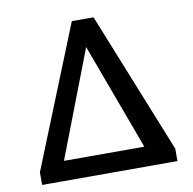

<svg xmlns="http://www.w3.org/2000/svg" viewBox="-75 -734 812 809"><g transform="rotate(-10 330.5 -329.0)"><path d="M66 0V-84H585V0ZM620 0H524L302 -601H348L117 0H41V-54L284 -658H377L620 -53Z"/></g></svg>

Font: Ysabeau SemiBold
Style: Regular
Weight: 600
Designer: Christian Thalmann (Catharsis Fonts)
Version: Version 2.000;gftools[0.9.27.dev2+g8671c4b]